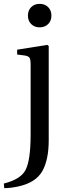

<svg xmlns="http://www.w3.org/2000/svg" viewBox="-53 -735 353 997"><path d="M109 -610Q92 -627 92 -654Q92 -681 109 -698Q126 -715 153 -715Q180 -715 197 -698Q214 -681 214 -654Q214 -627 197 -610Q180 -593 153 -593Q126 -593 109 -610ZM-33 218Q55 196 80 147Q106 96 106 -36V-402Q106 -427 100 -435.5Q94 -444 74 -447L36 -452V-477L193 -502L200 -496V-7Q200 95 166.5 154Q133 213 43 233Q1 242 -31 242Z"/></svg>

Font: Linguistics Pro
Style: Regular
Weight: 400
Designer: Stefan Peev, Context Ltd
Foundry: Stefan Peev, Context Ltd
Version: Version 001.000